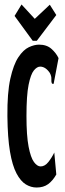

<svg xmlns="http://www.w3.org/2000/svg" viewBox="-20 -826 290 856"><path d="M143 10Q118 10 95 -4Q72 -18 53.5 -53Q35 -88 24.5 -150Q14 -212 13 -308Q12 -412 26 -475Q40 -538 62 -571Q84 -604 108.5 -615.5Q133 -627 154 -627Q188 -627 209 -608.5Q230 -590 241 -567L221 -462L219 -452L212 -453Q208 -461 209 -473.5Q210 -486 202 -501Q183 -529 159 -529Q145 -529 131 -512Q117 -495 107.5 -448Q98 -401 98 -309Q98 -221 107.5 -172Q117 -123 131.5 -103.5Q146 -84 161 -84Q180 -84 195.5 -103.5Q211 -123 222 -146L231 -48Q215 -20 194.5 -5Q174 10 143 10ZM202 -805 231 -759 144 -644H126L45 -755L76 -806L135 -742Z"/></svg>

Font: Inconsolata UltraCondensed Black
Style: Regular
Weight: 900
Width: 1
Monospace: yes
Designer: Raph Levien, Cyreal, Brenton Simpson
Foundry: Raph Levien, Cyreal, Google
Version: Version 3.001; ttfautohint (v1.8.2.53-6de2)